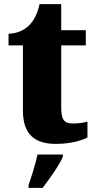

<svg xmlns="http://www.w3.org/2000/svg" viewBox="-20 -681 457 922"><path d="M248 10C326 10 378 -9 400 -21V-97C380 -91 354 -88 329 -88C284 -88 274 -112 274 -167V-463H392V-536H274V-661H170C161 -619 144 -586 127 -567C109 -546 74 -520 21 -519V-463H90V-150C90 -32 151 10 248 10ZM117 208V221H185C218 177 265 113 282 71V61H160C152 103 130 170 117 208Z"/></svg>

Font: Noto Serif Sinhala SemiCondensed Black
Style: Regular
Weight: 900
Width: 4
Designer: Jelle Bosma - Monotype Design Team
Foundry: Monotype Imaging Inc.
Version: Version 2.007